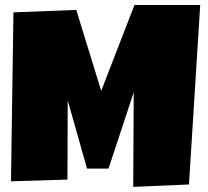

<svg xmlns="http://www.w3.org/2000/svg" viewBox="-20 -732 831 767"><path d="M779.8 -711.9 734.9 4.9 512.2 14.6 514.2 -363.3 413.6 -58.6H327.6L250.5 -331.1L249.5 -14.6L23.9 -7.8L33.7 -682.6L284.7 -692.4L384.3 -369.1L517.1 -711.9Z"/></svg>

Font: Luckiest Guy RUS-BEL-UKR
Style: Regular
Weight: 400
Designer: Astigmatic (AOETI)
Foundry: Astigmatic (AOETI)
Version: Version 1.00 March 11, 2019, initial release